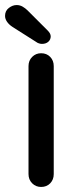

<svg xmlns="http://www.w3.org/2000/svg" viewBox="-49 -741 298 761"><path d="M164 -51Q164 -29 150 -14.5Q136 0 114 0Q93 0 78.5 -14.5Q64 -29 64 -51V-479Q64 -501 78.5 -515.5Q93 -530 114 -530Q136 -530 150 -515.5Q164 -501 164 -479ZM117 -567Q112 -567 105.5 -569Q99 -571 94 -575L1 -634Q-13 -643 -21 -654.5Q-29 -666 -29 -678Q-29 -698 -14 -709.5Q1 -721 17 -721Q30 -721 41 -714.5Q52 -708 60 -700L140 -620Q152 -608 152 -597Q152 -584 142.5 -575.5Q133 -567 117 -567Z"/></svg>

Font: Quicksand Light SemiBold
Style: Regular
Weight: 600
Version: Version 3.004